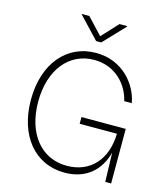

<svg xmlns="http://www.w3.org/2000/svg" viewBox="-135 -1045 1003 1158"><g transform="rotate(15 366.5 -466.0)"><path d="M376.5 9.8C511.2 9.8 594.2 -67.4 624 -181.2L629.4 0H666V-340.8H389.6V-298.8H622.1C618.7 -135.7 524.9 -33.7 378.9 -33.7C220.2 -33.7 113.3 -163.1 113.3 -363.3C113.3 -565.9 221.7 -693.8 376 -693.8C509.8 -693.8 592.3 -597.2 613.8 -500H661.1C640.6 -615.7 540 -737.3 376 -737.3C193.4 -737.3 67.9 -589.8 67.9 -363.3C67.9 -138.7 191.9 9.8 376.5 9.8ZM277.8 -941.9H231.4V-938.5L356.4 -806.2H388.2L513.7 -938.5V-941.9H466.3L372.1 -840.8Z"/></g></svg>

Font: Raveo ExtraLight
Style: Regular
Weight: 200
Designer: Jakub Foglar, Rasmus Andersson (Inter)
Foundry: Jakubfoglar.com
Version: Version 1.100;Glyphs 3.2.3 (3260)